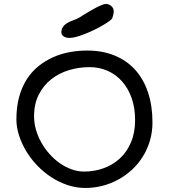

<svg xmlns="http://www.w3.org/2000/svg" viewBox="-20 -933 850 966"><path d="M329.6 -742.2Q317.9 -742.2 310.1 -745.1Q302.2 -748 297.4 -752.2Q292.5 -756.3 290.5 -761Q288.6 -765.6 288.6 -768.6Q288.6 -788.1 298.1 -799.8Q307.6 -811.5 321.8 -819.1Q335.9 -826.7 352.1 -832.3Q368.2 -837.9 380.9 -845.7Q385.3 -848.6 395 -854.7Q404.8 -860.8 417 -868.2Q429.2 -875.5 443.1 -883.5Q457 -891.6 470.2 -898.2Q483.4 -904.8 494.6 -908.9Q505.9 -913.1 513.2 -913.1Q520 -913.1 527.1 -910.4Q534.2 -907.7 539.8 -902.8Q545.4 -897.9 548.8 -891.1Q552.2 -884.3 552.2 -876Q552.2 -862.3 544.9 -841.3Q543 -836.9 530.8 -827.6Q518.6 -818.4 500 -807.4Q481.4 -796.4 458.3 -784.9Q435.1 -773.4 411.6 -763.9Q388.2 -754.4 366.7 -748.3Q345.2 -742.2 329.6 -742.2ZM62.5 -332.5Q62.5 -395.5 76.4 -445.8Q90.3 -496.1 115 -534.4Q139.6 -572.8 173.6 -600.1Q207.5 -627.4 247.1 -645Q286.6 -662.6 330.3 -670.7Q374 -678.7 418.5 -678.7Q495.1 -678.7 556.2 -653.8Q617.2 -628.9 659.7 -582.3Q702.1 -535.6 724.6 -468.5Q747.1 -401.4 747.1 -316.9Q747.1 -268.1 734.1 -224.6Q721.2 -181.2 698.2 -144.5Q675.3 -107.9 643.8 -78.9Q612.3 -49.8 574.7 -29.3Q537.1 -8.8 495.1 2Q453.1 12.7 409.7 12.7Q363.3 12.7 319.6 -2Q275.9 -16.6 237.3 -42Q198.7 -67.4 166.5 -101.1Q134.3 -134.8 111.3 -173.3Q88.4 -211.9 75.4 -252.7Q62.5 -293.5 62.5 -332.5ZM151.4 -347.2Q151.4 -314 160.9 -280.5Q170.4 -247.1 187.7 -216.3Q205.1 -185.5 228.5 -158.9Q252 -132.3 280 -112.5Q308.1 -92.8 339.4 -81.3Q370.6 -69.8 403.3 -69.8Q455.1 -69.8 501.7 -86.7Q548.3 -103.5 583.5 -136.2Q618.7 -168.9 639.2 -217.3Q659.7 -265.6 659.7 -328.6Q659.7 -390.1 642.3 -439.5Q625 -488.8 594.2 -523.4Q563.5 -558.1 521.5 -576.7Q479.5 -595.2 430.2 -595.2Q377 -595.2 326.9 -580.1Q276.9 -564.9 237.8 -534.2Q198.7 -503.4 175 -456.8Q151.4 -410.2 151.4 -347.2Z"/></svg>

Font: Short Stack
Style: Regular
Weight: 400
Designer: James Grieshaber
Foundry: James Grieshaber
Version: Version 1.002